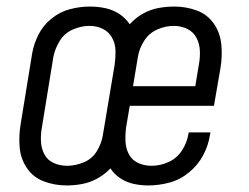

<svg xmlns="http://www.w3.org/2000/svg" viewBox="-20 -558 760 586"><path d="M183 8H184Q207 8 231 3.5Q255 -1 277.5 -13.5Q300 -26 317 -44Q329 -26 347 -14Q365 -2 387 3Q409 8 433 8Q464 8 496.5 -0.5Q529 -9 556.5 -31.5Q584 -54 600 -84Q616 -114 621 -147Q622 -150 622 -154H556L555 -149Q551 -123 535.5 -99Q520 -75 494.5 -63.5Q469 -52 443 -52Q421 -52 402 -60.5Q383 -69 373.5 -87Q364 -105 363 -126.5Q362 -148 365 -170L376 -235H633L653 -351Q659 -387 655.5 -422.5Q652 -458 632.5 -486Q613 -514 580.5 -526Q548 -538 512 -538Q512 -538 512 -538Q512 -538 512 -538Q488 -538 463.5 -533.5Q439 -529 416.5 -516.5Q394 -504 376 -484Q363 -503 344 -515.5Q325 -528 302 -533Q279 -538 254 -538Q224 -538 193.5 -530Q163 -522 137.5 -501.5Q112 -481 97.5 -452.5Q83 -424 78 -394L43 -179Q37 -143 40 -108Q43 -73 62.5 -44.5Q82 -16 115 -4Q148 8 183 8ZM576 -295H386L401 -385Q405 -410 420 -433.5Q435 -457 460 -468Q485 -479 511 -479Q532 -479 551 -470Q570 -461 579.5 -443Q589 -425 590 -403.5Q591 -382 587 -361ZM185 -52Q163 -52 144 -60.5Q125 -69 115.5 -87Q106 -105 105 -126.5Q104 -148 108 -170L143 -385Q148 -410 162.5 -433.5Q177 -457 202.5 -468Q228 -479 253 -479Q275 -479 293.5 -470Q312 -461 322 -443Q332 -425 332.5 -403.5Q333 -382 330 -361L294 -146Q290 -120 275.5 -96.5Q261 -73 235.5 -62.5Q210 -52 185 -52Z"/></svg>

Font: Iosevka Sparkle Light Oblique
Style: Regular
Weight: 300
Italic angle: -9°
Designer: Belleve Invis
Foundry: Belleve Invis
Version: Version 4.5.0; ttfautohint (v1.8.3)